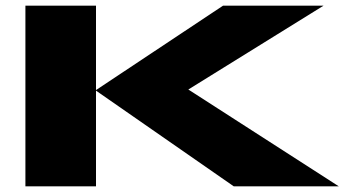

<svg xmlns="http://www.w3.org/2000/svg" viewBox="-20 -660 1255 680"><path d="M70 -640H320V-341L770 -640H1126L647 -343L1180 0H808L320 -339V0H70Z"/></svg>

Font: Syne ExtraBold
Style: Regular
Weight: 800
Designer: Lucas Descroix
Foundry: Bonjour Monde
Version: Version 2.200; ttfautohint (v1.8.4)